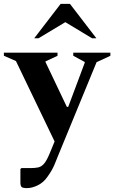

<svg xmlns="http://www.w3.org/2000/svg" viewBox="-56 -727 588 988"><path d="M83 241Q60 241 54.5 234.5Q49 228 49 212V143L54 138H99Q124 138 140.5 134.5Q157 131 170.5 115.5Q184 100 199 64L225 1L26 -413L-36 -440V-456H240V-440L178 -411V-408L288 -177H295L380 -404V-408L321 -440V-456H512V-440L441 -407L241 79Q232 102 225.5 117.5Q219 133 211 147.5Q203 162 188 183Q168 212 138.5 226.5Q109 241 83 241ZM120 -530 256 -707H304L440 -530H418L280 -613L142 -530Z"/></svg>

Font: Spectral
Style: Bold
Weight: 700
Designer: Jean-Baptiste Levee
Foundry: Production Type
Version: Version 2.001